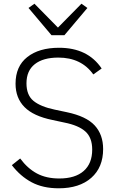

<svg xmlns="http://www.w3.org/2000/svg" viewBox="-20 -1004 634 1037"><path d="M328 -814H258L134 -961L166 -984L293 -855L420 -984L452 -961ZM44 -112 89 -148Q129 -94 179.5 -67Q230 -40 300 -40Q386 -40 432 -80.5Q478 -121 478 -196Q478 -261 441 -294Q404 -327 328 -342L263 -356Q160 -377 112 -426Q64 -475 64 -552Q64 -646 127.5 -696Q191 -746 299 -746Q454 -746 529 -634L484 -602Q419 -693 295 -693Q213 -693 168 -657.5Q123 -622 123 -554Q123 -490 161 -459Q199 -428 275 -412L341 -398Q446 -376 491.5 -326.5Q537 -277 537 -199Q537 -100 473 -43.5Q409 13 297 13Q212 13 151 -19.5Q90 -52 44 -112Z"/></svg>

Font: IBM Plex Sans JP Light
Style: Regular
Weight: 300
Designer: Mike Abbink; Paul van der Laan; Pieter van Rosmalen; Wujin Sim; Yejin Wi; Jinhee Kim; Boomi Park; Yona Kim; Kichan Ma
Foundry: Sandoll Inc.
Version: Version 1.002